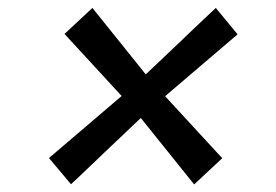

<svg xmlns="http://www.w3.org/2000/svg" viewBox="-20 -621 709 494"><path d="M106 -214.4 293 -374 146 -533.7 217.8 -600.6 355 -429.7Q362.3 -436.5 376.5 -450Q390.6 -463.4 408.2 -480Q425.8 -496.6 445.1 -515.1Q464.4 -533.7 481.9 -550.3Q499.5 -566.9 513.7 -580.3Q527.8 -593.8 535.2 -600.6L591.3 -532.7L404.8 -373.5L551.8 -213.9L479.5 -146.5L342.3 -317.4Q335 -310.5 320.8 -297.1Q306.6 -283.7 289.3 -267.1Q272 -250.5 252.4 -232.2Q232.9 -213.9 215.6 -197Q198.2 -180.2 184.1 -167Q169.9 -153.8 162.6 -147Z"/></svg>

Font: Brush Lettering One
Style: Bold Italic
Weight: 400
Italic angle: -7°
Designer: Eben Sorkin
Foundry: Eben Sorkin
Version: Version 1.001